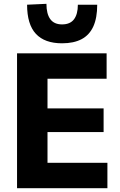

<svg xmlns="http://www.w3.org/2000/svg" viewBox="-20 -995 637 1015"><path d="M70.1 0Q70.1 -57.6 70.1 -111.6Q70.1 -165.5 70.1 -232.5V-474.7Q70.1 -543.4 70.1 -598.9Q70.1 -654.5 70.1 -713H543.6V-578.7Q497.5 -578.7 444.8 -578.7Q392.1 -578.7 320.6 -578.7H152.4L231.1 -687Q231.1 -628.4 231.1 -572.9Q231.1 -517.4 231.1 -448.7V-258.5Q231.1 -191.9 231.1 -137.8Q231.1 -83.6 231.1 -26L162.8 -134.3H332.4Q392.2 -134.3 445.4 -134.3Q498.6 -134.3 547.8 -134.3V0ZM193.7 -296.9V-422H324.1Q389.8 -422 436.9 -422Q484 -422 527.7 -422V-296.9Q481.7 -296.9 434.7 -296.9Q387.7 -296.9 323.9 -296.9ZM308.1 -766.1Q216.3 -766.1 169.8 -816Q123.2 -865.9 123.2 -970.1L225.5 -974.8Q225.5 -921.4 245.9 -893.7Q266.2 -866 308.1 -866Q350.9 -866 371.3 -893.1Q391.6 -920.3 391.6 -970.1H493.9Q493.9 -900.5 473.4 -855.2Q452.8 -810 411.5 -788Q370.2 -766.1 308.1 -766.1Z"/></svg>

Font: Commissioner Thin
Style: Regular
Weight: 100
Designer: Kostas Bartsokas
Foundry: Kostas Bartsokas
Version: Version 1.001;gftools[0.9.23]